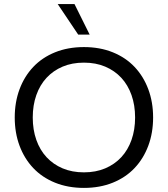

<svg xmlns="http://www.w3.org/2000/svg" viewBox="-20 -908 820 938"><path d="M390 10Q312 10 249 -15.5Q186 -41 142.5 -87Q99 -133 75.5 -196Q52 -259 52 -334Q52 -409 75.5 -472Q99 -535 142.5 -581Q186 -627 249 -652.5Q312 -678 390 -678Q468 -678 531 -652.5Q594 -627 637.5 -581Q681 -535 704.5 -472Q728 -409 728 -334Q728 -259 704.5 -196Q681 -133 637.5 -87Q594 -41 531 -15.5Q468 10 390 10ZM390 -66Q448 -66 494 -85.5Q540 -105 572.5 -140Q605 -175 622.5 -224.5Q640 -274 640 -334Q640 -394 622.5 -443.5Q605 -493 572.5 -528Q540 -563 494 -582.5Q448 -602 390 -602Q332 -602 286 -582.5Q240 -563 207.5 -528Q175 -493 157.5 -443.5Q140 -394 140 -334Q140 -274 157.5 -224.5Q175 -175 207.5 -140Q240 -105 286 -85.5Q332 -66 390 -66ZM362 -739 262 -888H344L418 -739Z"/></svg>

Font: Gantari
Style: Regular
Weight: 400
Designer: Anugrah Pasau
Foundry: Lafontype
Version: Version 1.000; ttfautohint (v1.8.4)